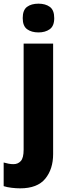

<svg xmlns="http://www.w3.org/2000/svg" viewBox="-65 -788 374 1048"><path d="M59 -689Q59 -733 82.5 -750.5Q106 -768 145 -768Q183 -768 207 -750.5Q231 -733 231 -689Q231 -646 206.5 -628.5Q182 -611 145 -611Q107 -611 83 -628.5Q59 -646 59 -689ZM45 240Q23 240 -2 237Q-27 234 -45 228V99Q-31 103 -18 105.5Q-5 108 9 108Q33 108 48.5 91Q64 74 64 29V-550H225V53Q225 135 182 187.5Q139 240 45 240Z"/></svg>

Font: Noto Sans Khmer UI SemiCondensed ExtraBold
Style: Regular
Weight: 800
Width: 4
Designer: Danh Hong and the Monotype Design Team
Foundry: Monotype Imaging Inc.
Version: Version 2.002; ttfautohint (v1.8.4.7-5d5b)